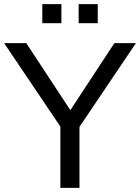

<svg xmlns="http://www.w3.org/2000/svg" viewBox="-35 -915 682 935"><path d="M259 0V-330L279 -269L-15 -705H93L319 -361H296L522 -705H627L333 -269L352 -330V0ZM348 -802V-895H441V-802ZM171 -802V-895H264V-802Z"/></svg>

Font: Mulish ExtraLight Medium
Style: Regular
Weight: 500
Version: Version 3.603